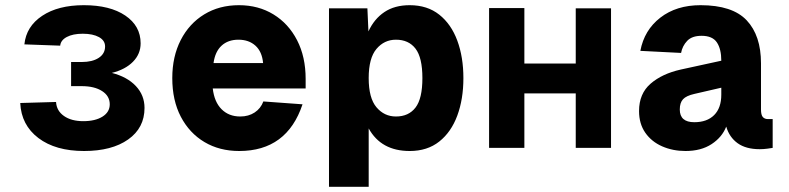

<svg xmlns="http://www.w3.org/2000/svg" viewBox="-20 -570 3040 740"><path d="M304 12Q194 12 128 -38Q62 -88 58 -173L196 -177Q198 -143 226.5 -123Q255 -103 301 -103Q347 -103 375 -120.5Q403 -138 403 -168Q403 -200 373.5 -219Q344 -238 295 -238H254V-331H295Q336 -331 360.5 -347Q385 -363 385 -391Q385 -414 361.5 -427Q338 -440 299 -440Q261 -440 237.5 -427.5Q214 -415 212 -394L74 -399Q81 -468 142.5 -509Q204 -550 303 -550Q404 -550 463 -510Q522 -470 522 -403Q522 -362 492.5 -332Q463 -302 411 -289Q470 -274 503.5 -238.5Q537 -203 537 -154Q537 -77 474 -32.5Q411 12 304 12Z M902 12Q826 12 768 -22.5Q710 -57 677 -120Q644 -183 644 -269Q644 -352 676.5 -415.5Q709 -479 767 -514.5Q825 -550 901 -550Q976 -550 1034 -514.5Q1092 -479 1125 -415Q1158 -351 1158 -266V-229H800Q806 -177 834 -149Q862 -121 906 -121Q938 -121 961.5 -136.5Q985 -152 995 -179L1146 -168Q1086 12 902 12ZM803 -327H994Q990 -371 964.5 -394Q939 -417 899 -417Q859 -417 834 -394Q809 -371 803 -327Z M1248 150V-538H1396L1400 -449Q1422 -497 1461.5 -523.5Q1501 -550 1559 -550Q1627 -550 1673 -513.5Q1719 -477 1742.5 -413.5Q1766 -350 1766 -269Q1766 -188 1742.5 -124.5Q1719 -61 1673 -24.5Q1627 12 1559 12Q1449 12 1401 -75V150ZM1506 -121Q1555 -121 1581.5 -155.5Q1608 -190 1608 -269Q1608 -348 1581.5 -382.5Q1555 -417 1506 -417Q1461 -417 1431 -381.5Q1401 -346 1401 -269Q1401 -192 1431 -156.5Q1461 -121 1506 -121Z M1865 0V-539H2001V-325H2199V-538H2335V0H2199V-210H2001V0Z M2622 12Q2573 12 2532 -6Q2491 -24 2467 -58.5Q2443 -93 2443 -142Q2443 -209 2487.5 -247.5Q2532 -286 2604 -302L2760 -336Q2760 -381 2743 -406.5Q2726 -432 2684 -432Q2647 -432 2628.5 -412.5Q2610 -393 2605 -366L2448 -374Q2463 -454 2525 -502Q2587 -550 2680 -550Q2803 -550 2858 -491.5Q2913 -433 2913 -326V-148Q2913 -127 2920 -119Q2927 -111 2940 -111H2958V0Q2952 1 2937.5 3Q2923 5 2908 5Q2855 5 2823 -18Q2791 -41 2779 -82Q2763 -41 2722.5 -14.5Q2682 12 2622 12ZM2656 -99Q2705 -99 2732.5 -126.5Q2760 -154 2760 -205V-232L2656 -208Q2625 -201 2612.5 -187.5Q2600 -174 2600 -148Q2600 -99 2656 -99Z"/></svg>

Font: Geist Mono ExtraBold
Style: Regular
Weight: 800
Monospace: yes
Designer: Basement.studio, Andrés Briganti, Mateo Zaragoza
Foundry: Basement.studio, Vercel, Andrés Briganti, Guido Ferreyra, Mateo Zaragoza
Version: Version 1.500; ttfautohint (v1.8.4.7-5d5b)